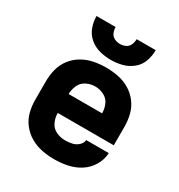

<svg xmlns="http://www.w3.org/2000/svg" viewBox="-177 -865 929 994"><g transform="rotate(30 288.0 -368.0)"><path d="M291 8Q331 8 370 0Q409 -8 443 -29.5Q477 -51 498 -86Q519 -121 521 -161H386Q384 -141 367.5 -127Q351 -113 331 -109Q311 -105 291 -105Q263 -105 237.5 -117Q212 -129 200 -155Q188 -181 188 -209H523V-320Q523 -357 514 -392.5Q505 -428 482.5 -457.5Q460 -487 428.5 -505.5Q397 -524 361 -531Q325 -538 288 -538Q252 -538 216 -531Q180 -524 148 -505.5Q116 -487 93.5 -457.5Q71 -428 62 -392.5Q53 -357 53 -320V-210Q53 -173 62 -137.5Q71 -102 94 -72.5Q117 -43 149.5 -24.5Q182 -6 218 1Q254 8 291 8ZM388 -322H188Q188 -349 199.5 -374.5Q211 -400 236 -412.5Q261 -425 288 -425Q315 -425 340.5 -412.5Q366 -400 377 -374.5Q388 -349 388 -322ZM288 -584Q322 -584 355 -592.5Q388 -601 415 -623Q442 -645 453.5 -677.5Q465 -710 465 -744H351Q351 -727 344 -710.5Q337 -694 321 -686.5Q305 -679 288 -679Q271 -679 255 -686.5Q239 -694 232 -710.5Q225 -727 225 -744H111Q111 -710 123 -677.5Q135 -645 161.5 -623Q188 -601 221 -592.5Q254 -584 288 -584Z"/></g></svg>

Font: Iosevka Sparkle Extrabold
Style: Regular
Weight: 800
Designer: Belleve Invis
Foundry: Belleve Invis
Version: Version 4.5.0; ttfautohint (v1.8.3)